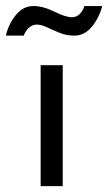

<svg xmlns="http://www.w3.org/2000/svg" viewBox="-90 -632 367 652"><path d="M34.5 -548.5Q19 -548.5 7.2 -536.8Q-4.5 -525 -9.5 -511H-70Q-61.5 -549 -36.8 -580.2Q-12 -611.5 23.5 -611.5Q56 -611.5 94.5 -592.5Q133 -573.5 154 -573.5Q170.5 -573.5 181.5 -585.2Q192.5 -597 196.5 -611.5H257Q247.5 -573 222.5 -542Q197.5 -511 162 -511Q136 -511 112.5 -520.5Q89 -530 69.8 -539.2Q50.5 -548.5 34.5 -548.5ZM48 0V-410.5H123V0Z"/></svg>

Font: League Spartan
Style: Regular
Weight: 350
Foundry: The League of Moveable Type
Version: Version 2.002